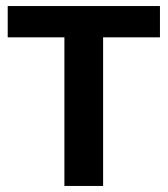

<svg xmlns="http://www.w3.org/2000/svg" viewBox="-20 -615 554 635"><path d="M193 0V-491.5H5.5V-595H509V-491.5H321V0Z"/></svg>

Font: Encode Sans SC SemiCondensed SemiBold
Style: Regular
Weight: 600
Width: 4
Designer: Multiple Designers
Foundry: Impallari Type
Version: Version 3.002